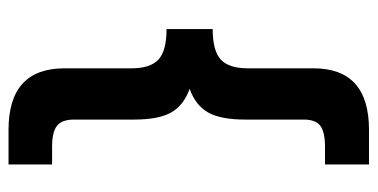

<svg xmlns="http://www.w3.org/2000/svg" viewBox="-232 -548 864 439"><g transform="rotate(90 199.5 -328.0)"><path d="M135.7 -43.9V-197.3Q135.7 -240.2 115.7 -258.8Q95.7 -277.3 45.9 -277.3V-382.8Q95.7 -382.8 115.7 -401.4Q135.7 -419.9 135.7 -462.9V-613.3Q135.7 -740.2 276.4 -740.2H355.5V-639.6H315.4Q281.2 -639.6 267.1 -628.9Q252.9 -618.2 252.9 -590.8V-457Q252.9 -401.4 236.8 -372.6Q220.7 -343.8 182.6 -330.1Q220.7 -316.4 236.8 -287.6Q252.9 -258.8 252.9 -203.1V-65.4Q252.9 -38.1 267.1 -26.9Q281.2 -15.6 315.4 -15.6H355.5V84H276.4Q135.7 84 135.7 -43.9Z"/></g></svg>

Font: Dinish Expanded
Style: Bold
Weight: 700
Width: 7
Designer: Charles Nix
Foundry: Playbeing
Version: Version 2.005; ttfautohint (v1.8.3)